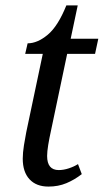

<svg xmlns="http://www.w3.org/2000/svg" viewBox="-20 -679 383 709"><path d="M159 10Q114 10 89 -17Q64 -44 64 -93Q64 -115 68.5 -143Q73 -171 77 -191L138 -480H73L82 -519Q118 -519 156 -550.5Q194 -582 225 -659H267L241 -536H343L331 -480H228L168 -195Q162 -168 158 -143.5Q154 -119 154 -103Q154 -51 197 -51Q215 -51 234.5 -57.5Q254 -64 268 -73L282 -36Q255 -15 225 -2.5Q195 10 159 10Z"/></svg>

Font: Noto Serif Condensed
Style: Italic
Weight: 400
Width: 3
Italic angle: -12°
Designer: Monotype Design Team
Foundry: Monotype Imaging Inc.
Version: Version 2.014; ttfautohint (v1.8.4.7-5d5b)